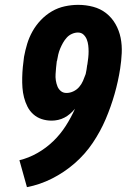

<svg xmlns="http://www.w3.org/2000/svg" viewBox="-20 -763 540 791"><path d="M91 8 60 -103Q98 -112 134 -132.5Q170 -153 199.5 -181.5Q229 -210 251 -244.5Q273 -279 289 -315Q280 -304 269 -294.5Q258 -285 245.5 -278.5Q233 -272 219.5 -269Q206 -266 193 -266Q171 -266 151.5 -272.5Q132 -279 117 -292.5Q102 -306 93 -324Q84 -342 79 -361.5Q74 -381 72.5 -401.5Q71 -422 71.5 -443.5Q72 -465 74 -486.5Q76 -508 79 -529Q84 -556 92 -582.5Q100 -609 114 -634Q128 -659 148.5 -680.5Q169 -702 194 -716.5Q219 -731 247 -737Q275 -743 302 -743Q334 -743 364 -735Q394 -727 417.5 -708.5Q441 -690 456 -663.5Q471 -637 477 -607Q483 -577 481.5 -544.5Q480 -512 475 -480Q467 -428 452 -375.5Q437 -323 415.5 -272.5Q394 -222 362.5 -175Q331 -128 288 -90.5Q245 -53 194.5 -27.5Q144 -2 91 8ZM254 -380Q268 -380 282 -386.5Q296 -393 306 -404.5Q316 -416 322 -430Q328 -444 333 -458Q335 -467 336.5 -476Q338 -485 339 -494L340 -498Q342 -511 343.5 -524.5Q345 -538 345 -551Q345 -564 343.5 -576.5Q342 -589 337.5 -600.5Q333 -612 324 -620.5Q315 -629 301 -629Q289 -629 276.5 -623.5Q264 -618 255 -608Q246 -598 239.5 -586.5Q233 -575 228 -563Q223 -551 220 -538.5Q217 -526 215 -513L214 -511Q212 -497 211 -484Q210 -471 209 -458Q208 -445 210 -432Q212 -419 216.5 -407.5Q221 -396 230.5 -388Q240 -380 254 -380Z"/></svg>

Font: Iosevka Term Curly Heavy
Style: Italic
Weight: 900
Italic angle: -9°
Designer: Belleve Invis
Foundry: Belleve Invis
Version: Version 32.3.0